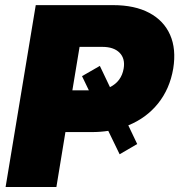

<svg xmlns="http://www.w3.org/2000/svg" viewBox="-20 -748 717 768"><path d="M2.4 0 123 -727.5H432.1Q519 -727.5 577.1 -696.5Q635.3 -665.5 660.4 -608.6Q685.5 -551.8 672.9 -473.6Q659.2 -392.6 612.3 -334.2Q565.4 -275.9 493.2 -246.6L528.8 -171.9L458.5 -130.9L413.1 -224.6Q381.3 -219.7 347.7 -219.7H241.7L205.6 0ZM379.4 -484.4 419.9 -399.4Q465.8 -422.4 474.6 -473.6Q481.4 -513.7 458.3 -537.1Q435.1 -560.5 389.2 -560.5H298.3L269.5 -386.7H335.4L308.1 -443.4Z"/></svg>

Font: Inter Display Black
Style: Italic
Weight: 900
Italic angle: -9.39999°
Designer: Rasmus Andersson
Foundry: rsms
Version: Version 4.000;git-a52131595